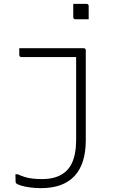

<svg xmlns="http://www.w3.org/2000/svg" viewBox="-20 -776 640 996"><path d="M414 -526Q418 -526 420 -524.5Q422 -523 423.5 -521Q425 -519 425 -515Q425 -469 425 -425.5Q425 -382 425 -338Q425 -294 425 -248Q425 -202 425 -153Q425 -104 425 -49Q425 12 410.5 58.5Q396 105 367 136.5Q338 168 294.5 184Q251 200 192 200Q164 200 137 196.5Q110 193 90 187Q70 181 63 174Q62 172 61.5 170.5Q61 169 61 166Q61 156 60.5 147Q60 138 60 128H72Q89 136 108 142Q127 148 149.5 150.5Q172 153 199 153Q240 153 272 142Q304 131 326 109Q343 92 353.5 69Q364 46 369.5 16Q375 -14 375 -50Q375 -110 375 -162.5Q375 -215 375 -265Q375 -315 375 -367.5Q375 -420 375 -480H363Q329 -480 295 -480Q261 -480 227 -480Q193 -480 159 -480Q125 -480 91 -480Q86 -480 83 -483Q80 -486 80 -491Q80 -500 80 -508.5Q80 -517 80 -526Q122 -526 163.5 -526Q205 -526 247 -526Q289 -526 330.5 -526Q372 -526 414 -526ZM360 -756Q369 -756 377.5 -756Q386 -756 394.5 -756Q403 -756 411.5 -756Q420 -756 429 -756Q434 -756 437 -753Q440 -750 440 -745V-676Q431 -676 422.5 -676Q414 -676 405.5 -676Q397 -676 388.5 -676Q380 -676 371 -676Q366 -676 363 -679Q360 -682 360 -687Z"/></svg>

Font: Recursive Monospace Light
Style: Regular
Weight: 300
Version: Version 1.047